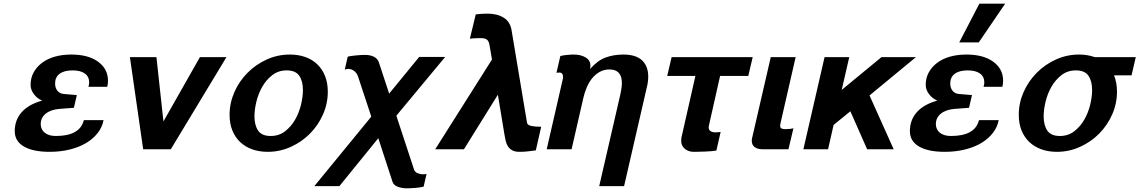

<svg xmlns="http://www.w3.org/2000/svg" viewBox="-20 -810 6184 1042"><path d="M146 -349Q146 -387 162.5 -417Q179 -447 208 -469Q237 -491 277.5 -502.5Q318 -514 367 -514Q459 -514 512.5 -475Q566 -436 566 -372Q566 -364 565 -355.5Q564 -347 562 -339H460Q464 -354 464 -362Q464 -394 440.5 -411Q417 -428 374 -428Q328 -428 303.5 -409.5Q279 -391 279 -357Q279 -333 291.5 -317.5Q304 -302 326 -300L397 -294L381 -225L302 -219Q255 -215 228 -193Q201 -171 201 -137Q201 -107 223 -89.5Q245 -72 283 -72Q414 -72 435 -158H542Q535 -120 510 -88Q485 -56 447 -33.5Q409 -11 358.5 1.5Q308 14 249 14Q159 14 109.5 -15Q60 -44 60 -98Q60 -159 98 -201.5Q136 -244 209 -264Q182 -275 164 -299Q146 -323 146 -349Z M907 0H757L685 -500H829L867 -151L1065 -500H1209Z M1226 -187Q1226 -251 1252 -310Q1278 -369 1323 -414.5Q1368 -460 1427.5 -487Q1487 -514 1553 -514Q1599 -514 1637 -500.5Q1675 -487 1702 -461Q1729 -435 1744 -397.5Q1759 -360 1759 -312Q1759 -248 1733 -189Q1707 -130 1662.5 -85Q1618 -40 1558.5 -13Q1499 14 1433 14Q1387 14 1349 0.5Q1311 -13 1283.5 -39Q1256 -65 1241 -102Q1226 -139 1226 -187ZM1361 -179Q1361 -130 1381 -101Q1401 -72 1449 -72Q1494 -72 1527 -97.5Q1560 -123 1581.5 -160.5Q1603 -198 1613.5 -241.5Q1624 -285 1624 -321Q1624 -370 1604 -399Q1584 -428 1536 -428Q1491 -428 1458 -402.5Q1425 -377 1403.5 -339.5Q1382 -302 1371.5 -258.5Q1361 -215 1361 -179Z M2092 -302 2255 -501H2396L2131 -182L2227 110Q2232 124 2246.5 130Q2261 136 2276 136Q2281 136 2285.5 135.5Q2290 135 2295 134L2279 203Q2272 205 2259 207Q2246 209 2232 210Q2218 211 2205 211.5Q2192 212 2186 212Q2161 212 2138.5 203.5Q2116 195 2110 176L2033 -60L1822 200H1686L1995 -177L1923 -395Q1917 -413 1902.5 -424.5Q1888 -436 1870 -436Q1860 -436 1851 -432L1867 -502Q1875 -505 1888 -506.5Q1901 -508 1914.5 -509.5Q1928 -511 1940.5 -511.5Q1953 -512 1960 -512Q1990 -512 2009.5 -502Q2029 -492 2036 -472Z M2682 -296 2498 0H2342L2650 -487L2636 -569Q2633 -586 2623 -594.5Q2613 -603 2591 -603Q2588 -603 2580 -603Q2572 -603 2562.5 -602.5Q2553 -602 2544 -601.5Q2535 -601 2530 -600L2562 -732Q2581 -734 2594 -735Q2607 -736 2626 -736Q2678 -736 2713 -714.5Q2748 -693 2756 -648L2840 -145Q2842 -131 2863 -126.5Q2884 -122 2917 -122L2888 6Q2874 8 2849.5 11Q2825 14 2799 14Q2775 14 2760.5 6Q2746 -2 2737.5 -14.5Q2729 -27 2725 -43.5Q2721 -60 2718 -78Z M3036 -388Q3036 -404 3031 -410Q3026 -416 3020 -416H3018Q3016 -416 3010.5 -416Q3005 -416 3000 -415L3021 -506Q3028 -508 3038 -509.5Q3048 -511 3058 -512Q3068 -513 3077.5 -513.5Q3087 -514 3093 -514Q3132 -514 3158 -498.5Q3184 -483 3184 -454Q3184 -453 3184 -447Q3184 -441 3182 -435Q3223 -482 3267 -498Q3311 -514 3363 -514Q3431 -514 3464.5 -482.5Q3498 -451 3498 -394Q3498 -367 3491 -339L3367 200H3232L3347 -299Q3355 -336 3355 -359Q3355 -433 3288 -433Q3257 -433 3233 -419Q3209 -405 3191.5 -382.5Q3174 -360 3163 -332.5Q3152 -305 3146 -279L3082 0H2947Z M3888 -398 3827 -127Q3826 -124 3826 -119Q3826 -105 3836 -98.5Q3846 -92 3858 -92H3867Q3873 -92 3879 -92.5Q3885 -93 3891 -94L3868 7Q3856 9 3840 10.5Q3824 12 3806.5 12.5Q3789 13 3773 13.5Q3757 14 3745 14Q3716 14 3696.5 -2.5Q3677 -19 3677 -44Q3677 -49 3677.5 -57.5Q3678 -66 3680 -71L3754 -398H3601L3625 -500H4065L4041 -398Z M4163 -500H4298L4217 -146Q4216 -143 4215 -137Q4214 -131 4214 -127Q4214 -116 4222 -112.5Q4230 -109 4242 -109Q4254 -109 4267 -110.5Q4280 -112 4286 -114L4259 0H4117Q4092 0 4076 -11.5Q4060 -23 4060 -46Q4060 -54 4062 -62Z M4548 -322 4764 -500H4951L4699 -292L4830 0H4686L4595 -206L4504 -132L4474 0H4340L4455 -500H4589Z M5004 -349Q5004 -387 5020.5 -417Q5037 -447 5066 -469Q5095 -491 5135.5 -502.5Q5176 -514 5225 -514Q5317 -514 5370.5 -475Q5424 -436 5424 -372Q5424 -364 5423 -355.5Q5422 -347 5420 -339H5318Q5322 -354 5322 -362Q5322 -394 5298.5 -411Q5275 -428 5232 -428Q5186 -428 5161.5 -409.5Q5137 -391 5137 -357Q5137 -333 5149.5 -317.5Q5162 -302 5184 -300L5255 -294L5239 -225L5160 -219Q5113 -215 5086 -193Q5059 -171 5059 -137Q5059 -107 5081 -89.5Q5103 -72 5141 -72Q5272 -72 5293 -158H5400Q5393 -120 5368 -88Q5343 -56 5305 -33.5Q5267 -11 5216.5 1.5Q5166 14 5107 14Q5017 14 4967.5 -15Q4918 -44 4918 -98Q4918 -159 4956 -201.5Q4994 -244 5067 -264Q5040 -275 5022 -299Q5004 -323 5004 -349ZM5292 -580H5186L5295 -790H5435Z M5509 -187Q5509 -251 5535 -310Q5561 -369 5606 -414.5Q5651 -460 5710.5 -487Q5770 -514 5836 -514Q5882 -514 5921 -500H6144L6121 -401H6026Q6034 -381 6038 -359Q6042 -337 6042 -312Q6042 -248 6016 -189Q5990 -130 5945.5 -85Q5901 -40 5841.5 -13Q5782 14 5716 14Q5670 14 5632 0.5Q5594 -13 5566.5 -39Q5539 -65 5524 -102Q5509 -139 5509 -187ZM5644 -179Q5644 -130 5664 -101Q5684 -72 5732 -72Q5777 -72 5810 -97.5Q5843 -123 5864.5 -160.5Q5886 -198 5896.5 -241.5Q5907 -285 5907 -321Q5907 -370 5887 -399Q5867 -428 5819 -428Q5774 -428 5741 -402.5Q5708 -377 5686.5 -339.5Q5665 -302 5654.5 -258.5Q5644 -215 5644 -179Z"/></svg>

Font: Perun
Style: Bold Italic
Weight: 700
Italic angle: -12°
Foundry: Copyright (c) Stefan Peev, Context Ltd, 2016
Version: Version 1.027